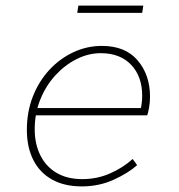

<svg xmlns="http://www.w3.org/2000/svg" viewBox="-20 -654 640 686"><path d="M272 12Q210 12 166 -12.5Q122 -37 99 -82.5Q76 -128 76 -190Q76 -255 97.5 -309.5Q119 -364 156.5 -404.5Q194 -445 242.5 -467.5Q291 -490 344 -490Q428 -490 472 -438Q516 -386 516 -309Q516 -287 512.5 -268.5Q509 -250 506 -242H100L106 -268H508L482 -262Q485 -274 486.5 -287Q488 -300 488 -312Q488 -381 448.5 -422.5Q409 -464 340 -464Q296 -464 254 -443Q212 -422 178 -385Q144 -348 124 -298.5Q104 -249 104 -192Q104 -140 124 -99.5Q144 -59 182 -36.5Q220 -14 274 -14Q327 -14 373.5 -34.5Q420 -55 454 -86L470 -64Q439 -36 386.5 -12Q334 12 272 12ZM256 -608 260 -634H492L488 -608Z"/></svg>

Font: Source Code Pro ExtraLight ExtraLight
Style: Italic
Weight: 250
Italic angle: -11°
Monospace: yes
Version: Version 1.016;hotconv 1.0.116;makeotfexe 2.5.65601